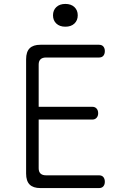

<svg xmlns="http://www.w3.org/2000/svg" viewBox="-20 -958 640 978"><path d="M177 -414H450Q464 -414 472 -405Q480 -396 480 -381Q480 -367 472 -358Q464 -349 450 -349H177V-101Q177 -83 186.5 -74Q196 -65 214 -65H484Q499 -65 506.5 -56Q514 -47 514 -32Q514 -18 506.5 -9Q499 0 484 0H186Q149 0 131 -18Q113 -36 113 -74V-656Q113 -694 131 -712Q149 -730 186 -730H484Q499 -730 506.5 -721Q514 -712 514 -698Q514 -683 506.5 -674Q499 -665 484 -665H214Q196 -665 186.5 -656Q177 -647 177 -629ZM313 -822Q284 -822 267 -838Q250 -854 250 -880Q250 -906 267 -922Q284 -938 313 -938Q342 -938 359 -922Q376 -906 376 -880Q376 -854 359 -838Q342 -822 313 -822Z"/></svg>

Font: Maple Mono NL ExtraLight
Style: Regular
Weight: 275
Monospace: yes
Designer: subframe7536
Version: Version 7.000